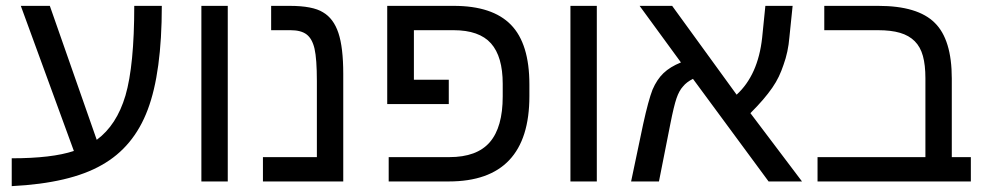

<svg xmlns="http://www.w3.org/2000/svg" viewBox="-20 -619 3367 655"><path d="M20 -79Q157 -79 232 -104L51 -599H150L310 -142Q378 -192 408 -293Q438 -396 438 -599H532Q532 -372 484 -245Q436 -117 327 -56Q219 6 20 16Z M667 -599H757V0H667Z M1151 0H877V-83H1061V-342Q1061 -418 1053 -453Q1045 -487 1026 -501.5Q1007 -516 971 -516H905V-599H968Q1047 -599 1082 -577Q1118 -556 1134.5 -506.5Q1151 -457 1151 -367Z M1695 -333Q1695 -426 1655 -471Q1615 -516 1527 -516H1392V-347H1511V-264H1301V-599H1528Q1660 -599 1723 -534.5Q1786 -470 1786 -331V-291Q1786 0 1511 0H1306V-83H1513Q1607 -83 1651 -134Q1695 -185 1695 -290Z M1926 -599H2016V0H1926Z M2162 -599H2273L2493 -296Q2566 -363 2580 -490L2591 -599H2684L2673 -492Q2669 -442 2653 -398Q2646 -377 2637 -358Q2628 -339 2614.5 -319.5Q2601 -300 2583 -279Q2565 -258 2540 -233L2716 0H2602L2344 -350Q2322 -339 2310 -324Q2297 -310 2288 -284Q2279 -258 2267 -197L2228 0H2133L2174 -195Q2192 -277 2206 -313Q2221 -348 2243.5 -369.5Q2266 -391 2303 -406Z M2792 -516V-599H2976Q3111 -599 3169 -541Q3227 -484 3227 -351V-83H3292V0H2769V-83H3137V-352Q3137 -397 3128.5 -428Q3120 -459 3100.5 -478.5Q3081 -498 3050.5 -507Q3020 -516 2975 -516Z"/></svg>

Font: Libra Sans
Style: Regular
Weight: 400
Foundry: Context Ltd
Version: Version 1.000; ttfautohint (v1.3)